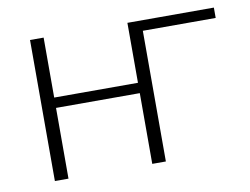

<svg xmlns="http://www.w3.org/2000/svg" viewBox="-61 -582 869 667"><g transform="rotate(-10 374.0 -249.0)"><path d="M730.5 -461H473.5V0H425.5V-249.5H130V0H82V-497.5H130V-286H425.5V-497.5H730.5Z"/></g></svg>

Font: Lato 2
Style: Regular
Weight: 300
Designer: Lukasz Dziedzic with Adam Twardoch and Botio Nikoltchev
Foundry: tyPoland Lukasz Dziedzic
Version: Version 2.015; 2015-08-06; http://www.latofonts.com/